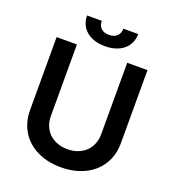

<svg xmlns="http://www.w3.org/2000/svg" viewBox="-162 -1038 1058 1172"><g transform="rotate(20 367.0 -452.0)"><path d="M661.9 -727.3V-252.1Q661.9 -193.5 640.8 -145.1Q619.7 -96.6 581 -62Q542.3 -27.3 487.7 -8.2Q433.2 11 366.8 11Q300.1 11 245.6 -8.2Q191.1 -27.3 152.5 -62Q114 -96.6 92.9 -145.1Q71.7 -193.5 71.7 -252.1V-727.3H203.5V-263.1Q203.5 -229 214.8 -200.3Q226.2 -171.5 247.5 -150.7Q268.8 -130 299 -118.3Q329.2 -106.5 366.8 -106.5Q404.1 -106.5 434.3 -118.3Q464.5 -130 485.8 -150.7Q507.1 -171.5 518.6 -200.3Q530.2 -229 530.2 -263.1V-727.3ZM533.4 -914.8Q533.4 -883.5 521.7 -858Q509.9 -832.4 488.5 -814.1Q467 -795.8 436.1 -785.7Q405.2 -775.6 366.8 -775.6Q328.8 -775.6 298.1 -785.7Q267.4 -795.8 245.9 -814.1Q224.4 -832.4 212.9 -858Q201.3 -883.5 201.3 -914.8H296.9Q296.9 -902 300.6 -890.1Q304.3 -878.2 312.7 -869.1Q321 -860.1 334.3 -854.6Q347.7 -849.1 366.8 -849.1Q385.7 -849.1 399 -854.4Q412.3 -859.7 420.6 -868.8Q429 -877.8 433.1 -889.7Q437.1 -901.6 437.1 -914.8Z"/></g></svg>

Font: Interop SemBd
Style: Regular
Weight: 600
Designer: Rasmus Andersson, Google, Jang Haemin
Foundry: jhaemin
Version: Version 1.008